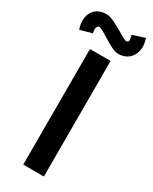

<svg xmlns="http://www.w3.org/2000/svg" viewBox="-264 -955 803 1007"><g transform="rotate(30 137.5 -451.0)"><path d="M75 0V-700H200V0ZM215.5 -752Q196.5 -752 171 -765Q145.5 -778 120.5 -794Q95.5 -810 76.5 -819.8Q57.5 -829.5 51.5 -822.5Q45.5 -815.5 44.2 -805.2Q43 -795 47.5 -779L-24.5 -759Q-38.5 -798.5 -32 -831Q-25.5 -863.5 -1.8 -882.8Q22 -902 59.5 -902Q77.5 -902 101.5 -891.2Q125.5 -880.5 149.2 -866.5Q173 -852.5 191.8 -841.8Q210.5 -831 218 -831Q233 -831 232.2 -845.5Q231.5 -860 226.5 -873.5L300.5 -897.5Q314 -856 306.5 -823Q299 -790 275 -771Q251 -752 215.5 -752Z"/></g></svg>

Font: Urbanist
Style: Bold
Weight: 700
Designer: Corey Hu
Foundry: Corey Hu
Version: Version 1.330; ttfautohint (v1.8.4.7-5d5b)